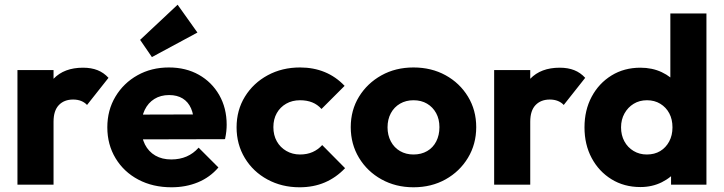

<svg xmlns="http://www.w3.org/2000/svg" viewBox="-20 -783 3069 814"><path d="M54 0V-486H207V0ZM207 -267 143 -317Q162 -402 207 -449Q252 -496 332 -496Q367 -496 393.5 -485.5Q420 -475 440 -453L349 -338Q339 -349 324 -355Q309 -361 290 -361Q252 -361 229.5 -337.5Q207 -314 207 -267Z M707 11Q628 11 566.5 -21.5Q505 -54 470 -112Q435 -170 435 -243Q435 -316 469.5 -373.5Q504 -431 563 -464Q622 -497 696 -497Q768 -497 823 -466Q878 -435 909.5 -380Q941 -325 941 -254Q941 -241 939.5 -226.5Q938 -212 934 -193L515 -192V-297L869 -298L803 -254Q802 -296 790 -323.5Q778 -351 754.5 -365.5Q731 -380 697 -380Q661 -380 634.5 -363.5Q608 -347 593.5 -317Q579 -287 579 -244Q579 -201 594.5 -170.5Q610 -140 638.5 -123.5Q667 -107 706 -107Q742 -107 771 -119.5Q800 -132 822 -157L906 -73Q870 -31 819 -10Q768 11 707 11ZM624 -541 574 -614 733 -763 817 -645Z M1250 11Q1175 11 1114 -22Q1053 -55 1018 -113Q983 -171 983 -243Q983 -316 1018.5 -373.5Q1054 -431 1115 -464Q1176 -497 1252 -497Q1309 -497 1356.5 -477.5Q1404 -458 1441 -419L1343 -321Q1326 -340 1303.5 -349Q1281 -358 1252 -358Q1219 -358 1193.5 -343.5Q1168 -329 1153.5 -303.5Q1139 -278 1139 -244Q1139 -210 1153.5 -184Q1168 -158 1194 -143Q1220 -128 1252 -128Q1282 -128 1305.5 -138.5Q1329 -149 1346 -168L1443 -70Q1405 -30 1357 -9.5Q1309 11 1250 11Z M1733 11Q1658 11 1597.5 -22.5Q1537 -56 1502 -114Q1467 -172 1467 -244Q1467 -316 1502 -373Q1537 -430 1597 -463.5Q1657 -497 1733 -497Q1809 -497 1869 -464Q1929 -431 1964 -373.5Q1999 -316 1999 -244Q1999 -172 1964 -114Q1929 -56 1869 -22.5Q1809 11 1733 11ZM1733 -128Q1766 -128 1791 -142.5Q1816 -157 1829.5 -183.5Q1843 -210 1843 -244Q1843 -278 1829 -303.5Q1815 -329 1790.5 -343.5Q1766 -358 1733 -358Q1701 -358 1676 -343.5Q1651 -329 1637 -303Q1623 -277 1623 -243Q1623 -210 1637 -183.5Q1651 -157 1676 -142.5Q1701 -128 1733 -128Z M2075 0V-486H2228V0ZM2228 -267 2164 -317Q2183 -402 2228 -449Q2273 -496 2353 -496Q2388 -496 2414.5 -485.5Q2441 -475 2461 -453L2370 -338Q2360 -349 2345 -355Q2330 -361 2311 -361Q2273 -361 2250.5 -337.5Q2228 -314 2228 -267Z M2695 10Q2626 10 2572.5 -23Q2519 -56 2488.5 -113Q2458 -170 2458 -243Q2458 -316 2488.5 -373Q2519 -430 2572.5 -463Q2626 -496 2695 -496Q2745 -496 2785.5 -477Q2826 -458 2852.5 -424.5Q2879 -391 2882 -348V-143Q2879 -100 2853 -65.5Q2827 -31 2786 -10.5Q2745 10 2695 10ZM2722 -128Q2755 -128 2779 -142.5Q2803 -157 2817 -183Q2831 -209 2831 -243Q2831 -277 2817.5 -302.5Q2804 -328 2779.5 -343Q2755 -358 2723 -358Q2691 -358 2666.5 -343Q2642 -328 2627.5 -302Q2613 -276 2613 -243Q2613 -210 2627 -184Q2641 -158 2666 -143Q2691 -128 2722 -128ZM2975 0H2825V-131L2848 -249L2822 -367V-726H2975Z"/></svg>

Font: Outfit
Style: Bold
Weight: 700
Designer: Rodrigo Fuenzalida
Foundry: fragTYPE
Version: Version 1.100;gftools[0.9.27]